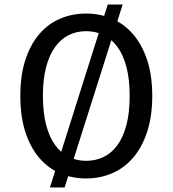

<svg xmlns="http://www.w3.org/2000/svg" viewBox="-20 -775 764 850"><path d="M70 0ZM70 -351Q70 -441 92 -509Q114 -577 153 -623Q192 -669 245.5 -692Q299 -715 361 -715Q423 -715 476.5 -692Q530 -669 569.5 -623Q609 -577 631.5 -509Q654 -441 654 -351Q654 -260 631.5 -191.5Q609 -123 569.5 -77Q530 -31 476.5 -8Q423 15 361 15Q299 15 245.5 -8Q192 -31 153 -77Q114 -123 92 -191.5Q70 -260 70 -351ZM170 -351Q170 -277 184 -223Q198 -169 223.5 -133.5Q249 -98 284 -80.5Q319 -63 361 -63Q404 -63 439.5 -80.5Q475 -98 500.5 -133.5Q526 -169 540 -223Q554 -277 554 -351Q554 -424 540 -477.5Q526 -531 500.5 -566.5Q475 -602 439.5 -619.5Q404 -637 361 -637Q319 -637 284 -619.5Q249 -602 223.5 -566.5Q198 -531 184 -477.5Q170 -424 170 -351ZM266 55H201L457 -755H523Z"/></svg>

Font: Orienta
Style: Regular
Weight: 400
Designer: Eduardo Rodriguez Tunni
Foundry: Eduardo Rodriguez Tunni
Version: Version 1.001